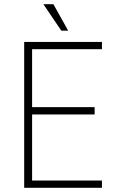

<svg xmlns="http://www.w3.org/2000/svg" viewBox="-20 -901 575 921"><path d="M96 -700H469V-665H134V-387H434V-352H134V-35H469V0H96ZM188 -881H236L307 -754H274Z"/></svg>

Font: Sarabun Thin
Style: Regular
Weight: 250
Designer: Suppakit Chalermlarp | Katatrad Co.,Ltd.
Foundry: Cadson Demak Co.,Ltd.
Version: Version 1.000; ttfautohint (v1.6)